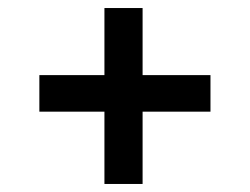

<svg xmlns="http://www.w3.org/2000/svg" viewBox="-20 -540 622 478"><path d="M240 -82V-262H78V-353H240V-520H335V-353H504V-262H335V-82Z"/></svg>

Font: Literata 12pt SemiBold
Style: Regular
Weight: 600
Designer: Latin by Veronika Burian and Jose Scaglione. Greek by Irene Vlachou. Cyrillic by Vera Evstafieva.
Foundry: TypeTogether
Version: Version 3.002